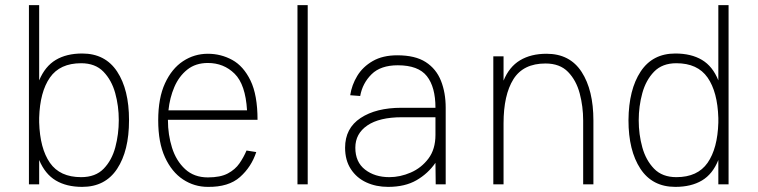

<svg xmlns="http://www.w3.org/2000/svg" viewBox="-20 -720 2959 750"><path d="M133 0H93V-700H133V-406Q156 -461 198 -486Q240 -511 301 -511Q391 -511 437.5 -440.5Q484 -370 484 -251V-250Q484 -131 437.5 -60.5Q391 10 301 10Q240 10 198 -15Q156 -40 133 -95ZM297 -473Q214 -473 175 -417Q136 -361 133 -260V-242Q136 -140 175 -84Q214 -28 297 -28Q353 -28 385 -61Q417 -94 430.5 -145Q444 -196 444 -251Q444 -306 430 -356.5Q416 -407 384 -440Q352 -473 297 -473Z M943 -132 981 -126Q962 -68 917.5 -28.5Q873 11 792 10Q739 10 695 -19Q651 -48 624.5 -105.5Q598 -163 598 -250Q598 -337 624.5 -394.5Q651 -452 695 -481Q739 -510 792 -510Q843 -510 887 -486Q931 -462 958.5 -405.5Q986 -349 986 -252H636V-250Q636 -194 652 -143Q668 -92 703 -59.5Q738 -27 792 -27Q841 -27 870 -42.5Q899 -58 915.5 -82Q932 -106 943 -132ZM792 -474Q744 -474 711.5 -448Q679 -422 661 -380Q643 -338 638 -289H945Q939 -390 896.5 -432Q854 -474 792 -474Z M1142 -700H1182V0H1142Z M1496 10Q1449 10 1411 -7.5Q1373 -25 1350.5 -59.5Q1328 -94 1328 -143Q1328 -219 1388.5 -259Q1449 -299 1548 -299H1681Q1681 -380 1647.5 -422.5Q1614 -465 1534 -465Q1467 -465 1431.5 -430Q1396 -395 1387 -345L1348 -348Q1354 -388 1375.5 -423.5Q1397 -459 1436 -481.5Q1475 -504 1532 -504Q1602 -504 1643 -477.5Q1684 -451 1702.5 -404.5Q1721 -358 1721 -299V0H1682L1681 -84Q1652 -42 1607 -16Q1562 10 1496 10ZM1501 -28Q1543 -28 1584.5 -46Q1626 -64 1653.5 -100.5Q1681 -137 1681 -193V-262H1550Q1462 -262 1415 -230Q1368 -198 1368 -143Q1368 -87 1406 -57.5Q1444 -28 1501 -28Z M1907 0V-500H1947V-405Q1969 -459 2011.5 -484.5Q2054 -510 2115 -510Q2206 -510 2252 -439Q2298 -368 2298 -249V0H2258V-249Q2258 -304 2244.5 -355Q2231 -406 2199 -439Q2167 -472 2111 -472Q2024 -472 1985.5 -410.5Q1947 -349 1947 -238V0Z M2618 -511Q2680 -511 2722 -486Q2764 -461 2786 -406V-700H2826V0H2786V-95Q2764 -40 2722 -15Q2680 10 2618 10Q2528 10 2481.5 -61Q2435 -132 2435 -250V-251Q2436 -370 2482.5 -440.5Q2529 -511 2618 -511ZM2622 -473Q2567 -473 2535 -440Q2503 -407 2489 -356Q2475 -305 2475 -250Q2475 -195 2489 -144.5Q2503 -94 2535 -61Q2567 -28 2622 -28Q2705 -28 2744 -84Q2783 -140 2786 -241V-259Q2783 -361 2744 -417Q2705 -473 2622 -473Z"/></svg>

Font: Haskoy ExtraLight
Style: Regular
Weight: 200
Designer: Ertekin Erdin
Foundry: Ertekin Erdin
Version: Version 2.000; ttfautohint (v1.8.4.7-5d5b)